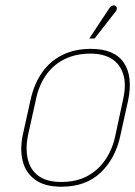

<svg xmlns="http://www.w3.org/2000/svg" viewBox="-20 -697 512 727"><path d="M416 -651Q420 -655 421.5 -659.5Q423 -664 422 -668.5Q421 -673 417 -675Q414 -677 409.5 -676.5Q405 -676 401 -673.5Q397 -671 394 -666L318 -551H338ZM436 -185 465 -316Q484 -408 448.5 -460Q413 -512 324 -512Q264 -512 217.5 -489.5Q171 -467 140 -423.5Q109 -380 95 -316L66 -185Q55 -131 66 -87Q77 -43 113 -16.5Q149 10 213 10Q305 10 361.5 -44Q418 -98 436 -185ZM446 -320 417 -185Q407 -135 380.5 -94.5Q354 -54 312 -31Q270 -8 212 -8Q156 -8 125 -31.5Q94 -55 85 -95.5Q76 -136 86 -185L116 -320Q127 -374 154.5 -413Q182 -452 224.5 -473Q267 -494 323 -494Q371 -494 402.5 -474.5Q434 -455 446.5 -416.5Q459 -378 446 -320Z"/></svg>

Font: Advent Pro Thin
Style: Italic
Weight: 250
Italic angle: -12°
Version: Version 3.000